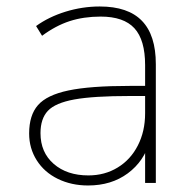

<svg xmlns="http://www.w3.org/2000/svg" viewBox="-20 -567 599 595"><path d="M70.3 -153.3Q70.3 -210 97.7 -241.2Q125 -272.5 191.9 -286.6Q258.8 -300.8 381.8 -300.8H442.4V-269.5H382.8Q269.5 -269.5 210.4 -258.8Q151.4 -248 128.4 -223.6Q105.5 -199.2 105.5 -154.3Q105.5 -94.7 146.5 -59.1Q187.5 -23.4 253.9 -23.4Q304.7 -23.4 344.7 -47.9Q384.8 -72.3 407.2 -116.2Q429.7 -160.2 429.7 -215.8V-365.2Q429.7 -443.4 396.5 -479.5Q363.3 -515.6 292 -515.6Q239.3 -515.6 195.8 -501.5Q152.3 -487.3 110.4 -456.1L91.8 -486.3Q130.9 -514.6 183.1 -530.8Q235.4 -546.9 289.1 -546.9Q377 -546.9 419.9 -502.4Q462.9 -458 462.9 -368.2V0H429.7V-129.9H444.3Q426.8 -67.4 376 -29.8Q325.2 7.8 252.9 7.8Q201.2 7.8 159.2 -12.7Q117.2 -33.2 93.8 -70.3Q70.3 -107.4 70.3 -153.3Z"/></svg>

Font: Min Sans VF VF
Style: Regular
Weight: 400
Designer: Jinseong-Kim, NotoSansCJK, Nunito
Foundry: Jinseong-Kim
Version: Version 1.420;Glyphs 3.1.2 (3151)